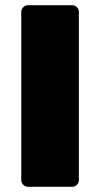

<svg xmlns="http://www.w3.org/2000/svg" viewBox="-20 -720 386 740"><path d="M88 0Q78 0 70 -7.5Q62 -15 62 -26V-674Q62 -685 70 -692.5Q78 -700 88 -700H258Q269 -700 276.5 -692.5Q284 -685 284 -674V-26Q284 -15 276.5 -7.5Q269 0 258 0Z"/></svg>

Font: Rubik ExtraBold
Style: Regular
Weight: 800
Designer: Hubert and Fischer
Foundry: Hubert and Fischer
Version: Version 2.300;gftools[0.9.30]